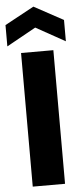

<svg xmlns="http://www.w3.org/2000/svg" viewBox="-72 -978 435 1012"><g transform="rotate(-5 145.0 -472.5)"><path d="M59.1 0V-707H230V0ZM-9.8 -748V-860.8L145 -944.8L299.8 -860.8V-748L145 -834Z"/></g></svg>

Font: Biathlonist
Style: Bold
Weight: 700
Designer: Go4gold
Foundry: Go4gold
Version: Version 3.010;FEAKit 1.0